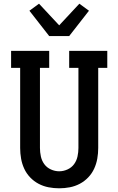

<svg xmlns="http://www.w3.org/2000/svg" viewBox="-20 -1010 640 1038"><path d="M300 8Q271 8 242.5 2.5Q214 -3 188.5 -16.5Q163 -30 143 -51Q123 -72 111 -98Q99 -124 94 -152.5Q89 -181 89 -210V-643H40V-735H246V-643H196V-210Q196 -187 201 -164Q206 -141 219.5 -122.5Q233 -104 255 -94Q277 -84 300 -84Q323 -84 345 -94Q367 -104 380.5 -122.5Q394 -141 399 -164Q404 -187 404 -210V-643H354V-735H560V-643H511V-210Q511 -181 506 -152.5Q501 -124 489 -98Q477 -72 457 -51Q437 -30 411.5 -16.5Q386 -3 357.5 2.5Q329 8 300 8ZM246 -815 139 -952 191 -990 300 -873 409 -990 461 -952 354 -815Z"/></svg>

Font: Iosevka Etoile Semibold
Style: Regular
Weight: 600
Designer: Belleve Invis
Foundry: Belleve Invis
Version: Version 22.1.2; ttfautohint (v1.8.4)